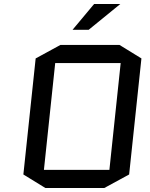

<svg xmlns="http://www.w3.org/2000/svg" viewBox="-20 -928 745 953"><path d="M621 -62 498 5H205L96 -62L157 -638L280 -705H573L682 -638ZM254 -615 198 -85H523L579 -615ZM340 -780 447 -908H577L420 -780Z"/></svg>

Font: Quantico
Style: Italic
Weight: 400
Italic angle: -12°
Designer: Matt Desmond
Foundry: MADtype
Version: Version 2.002